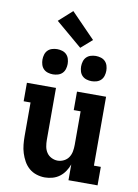

<svg xmlns="http://www.w3.org/2000/svg" viewBox="-104 -1049 809 1125"><g transform="rotate(10 300.0 -486.5)"><path d="M243 8Q218 8 193 0Q168 -8 149 -24.5Q130 -41 117.5 -63.5Q105 -86 97.5 -110Q90 -134 87.5 -159.5Q85 -185 85 -210V-410H44V-520H217V-210Q217 -191 220.5 -171.5Q224 -152 234.5 -136Q245 -120 263 -111Q281 -102 300 -102Q319 -102 337 -111Q355 -120 365.5 -136Q376 -152 379.5 -171.5Q383 -191 383 -210V-410H342V-520H515V-110H556V0H383V-94Q375 -72 362 -52.5Q349 -33 330.5 -19Q312 -5 289 1.5Q266 8 243 8ZM415 -595Q400 -595 385 -599.5Q370 -604 359.5 -614.5Q349 -625 344.5 -640Q340 -655 340 -670Q340 -685 344.5 -700Q349 -715 359.5 -725.5Q370 -736 385 -740.5Q400 -745 415 -745Q430 -745 445 -740.5Q460 -736 470.5 -725.5Q481 -715 485.5 -700Q490 -685 490 -670Q490 -655 485.5 -640Q481 -625 470.5 -614.5Q460 -604 445 -599.5Q430 -595 415 -595ZM185 -595Q170 -595 155 -599.5Q140 -604 129.5 -614.5Q119 -625 114.5 -640Q110 -655 110 -670Q110 -685 114.5 -700Q119 -715 129.5 -725.5Q140 -736 155 -740.5Q170 -745 185 -745Q200 -745 215 -740.5Q230 -736 240.5 -725.5Q251 -715 255.5 -700Q260 -685 260 -670Q260 -655 255.5 -640Q251 -625 240.5 -614.5Q230 -604 215 -599.5Q200 -595 185 -595ZM316 -776 159 -909 239 -981 382 -834Z"/></g></svg>

Font: Iosevka HT Extrabold Extended
Style: Regular
Weight: 800
Width: 7
Monospace: yes
Designer: Belleve Invis
Foundry: Belleve Invis
Version: Version 32.3.0; ttfautohint (v1.8.4)